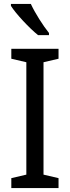

<svg xmlns="http://www.w3.org/2000/svg" viewBox="-20 -964 358 984"><path d="M138 -944H36V-934C60 -895 131 -819 175 -784H231V-795C201 -832 159 -898 138 -944ZM280 0V-51L203 -69V-645L280 -663V-714H38V-663L115 -645V-69L38 -51V0Z"/></svg>

Font: Noto Sans Bengali UI SemiCondensed
Style: Regular
Weight: 400
Width: 4
Designer: Jelle Bosma - Monotype Design Team
Foundry: Monotype Imaging Inc.
Version: Version 2.003